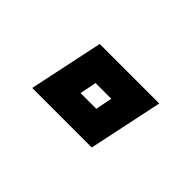

<svg xmlns="http://www.w3.org/2000/svg" viewBox="-39 -546 358 358"><g transform="rotate(45 139.5 -367.5)"><path d="M45.5 -294 76.5 -441H233.5L202.5 -294ZM116 -351H157.5L164 -384H122.5Z"/></g></svg>

Font: Tourney Expanded SemiBold
Style: Italic
Weight: 600
Width: 7
Italic angle: -12°
Designer: Tyler Finck
Foundry: Etcetera Type Co
Version: Version 1.010; ttfautohint (v1.8.3)